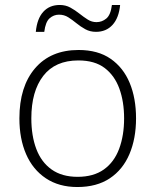

<svg xmlns="http://www.w3.org/2000/svg" viewBox="-20 -742 625 772"><path d="M527 -266Q527 -185 500.5 -122.5Q474 -60 421.5 -25Q369 10 291 10Q217 10 164.5 -25Q112 -60 85 -122Q58 -184 58 -266Q58 -394 121 -467.5Q184 -541 296 -541Q374 -541 425 -505.5Q476 -470 501.5 -408.5Q527 -347 527 -266ZM106 -266Q106 -196 126 -143Q146 -90 187.5 -60.5Q229 -31 292 -31Q356 -31 397.5 -60.5Q439 -90 459 -143.5Q479 -197 479 -266Q479 -333 460 -385.5Q441 -438 401 -468.5Q361 -499 295 -499Q202 -499 154 -437Q106 -375 106 -266ZM124 -614Q129 -667 154 -694.5Q179 -722 220 -722Q244 -722 263 -711.5Q282 -701 299 -687.5Q316 -674 332.5 -663.5Q349 -653 368 -653Q390 -653 407.5 -667.5Q425 -682 430 -722H463Q458 -670 432.5 -642Q407 -614 366 -614Q342 -614 323 -624.5Q304 -635 287.5 -648.5Q271 -662 254.5 -672.5Q238 -683 217 -683Q196 -683 179.5 -668.5Q163 -654 158 -614Z"/></svg>

Font: Noto Sans Syriac Eastern ExtraLight
Style: Regular
Weight: 250
Designer: Patrick Giasson and the Monotype Design Team
Foundry: Monotype Imaging Inc.
Version: Version 3.001